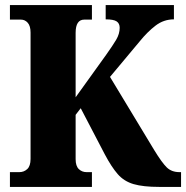

<svg xmlns="http://www.w3.org/2000/svg" viewBox="-20 -734 731 754"><path d="M19 0V-58H56Q74 -58 87 -70Q100 -82 100 -110V-606Q100 -632 89 -644.5Q78 -657 62 -657H19V-714H341V-657H311Q277 -657 277 -605V-352L397 -519Q422 -554 436 -577.5Q450 -601 450 -625Q450 -642 438 -650Q426 -658 395 -658V-714H663V-658Q623 -658 591 -633.5Q559 -609 529 -572L412 -432L586 -144Q616 -95 635 -76.5Q654 -58 685 -58H691V0H605Q542 0 504.5 -11Q467 -22 442.5 -50Q418 -78 392 -127L297 -309L277 -283V-109Q277 -82 289.5 -70Q302 -58 320 -58H341V0Z"/></svg>

Font: Noto Serif Hebrew Condensed Black
Style: Regular
Weight: 900
Width: 3
Designer: Monotype Design Team
Foundry: Monotype Imaging Inc.
Version: Version 2.004; ttfautohint (v1.8.4.7-5d5b)